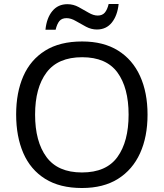

<svg xmlns="http://www.w3.org/2000/svg" viewBox="-20 -933 821 963"><path d="M720 -358Q720 -247 682.5 -164.5Q645 -82 572 -36Q499 10 391 10Q280 10 206.5 -36Q133 -82 97 -165Q61 -248 61 -359Q61 -469 97 -551Q133 -633 206.5 -679Q280 -725 392 -725Q499 -725 572 -679.5Q645 -634 682.5 -551.5Q720 -469 720 -358ZM156 -358Q156 -223 213 -145.5Q270 -68 391 -68Q513 -68 569 -145.5Q625 -223 625 -358Q625 -493 569 -569.5Q513 -646 392 -646Q271 -646 213.5 -569.5Q156 -493 156 -358ZM208 -784Q214 -843 242.5 -877.5Q271 -912 318 -912Q348 -912 374.5 -897.5Q401 -883 425 -869Q449 -855 470 -855Q493 -855 505.5 -869.5Q518 -884 525 -913H575Q569 -855 541 -820Q513 -785 466 -785Q438 -785 411.5 -799Q385 -813 360.5 -827.5Q336 -842 314 -842Q290 -842 278 -827.5Q266 -813 259 -784Z"/></svg>

Font: Noto Sans Historical
Style: Regular
Weight: 400
Designer: Monotype Design Team
Foundry: Monotype Imaging Inc.
Version: Version 2.013; ttfautohint (v1.8.4.7-5d5b)